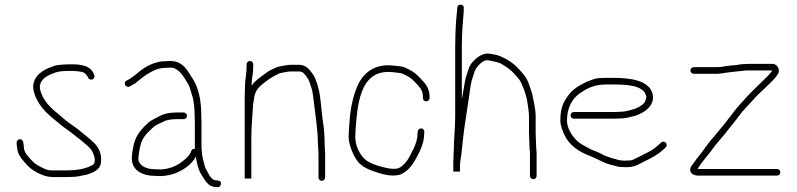

<svg xmlns="http://www.w3.org/2000/svg" viewBox="-20 -745 3357 809"><path d="M377 -430 373 -438C360.6 -465.3 326.1 -474 287 -474H268C255.2 -474 236.5 -472.3 225 -471C209.7 -469.6 199.3 -463 186 -459C148.6 -444 108.5 -411.4 123 -357C137.1 -307.6 169.9 -272.9 206 -244C224.4 -228.2 242.9 -212.4 263 -199C284.1 -184.4 304.5 -165.9 324 -152C337.7 -138.3 354.1 -129 365.5 -112.5C372.7 -102 388.9 -64.5 372 -51C342.9 -33.5 304.1 -27 258 -27H204C185.1 -27 179.6 -28.2 163 -36C145.3 -44.8 129.3 -52.1 118 -65C104.2 -78.8 84.6 -97.3 81 -119C79.3 -135.8 80.5 -161.1 62 -158C43.7 -155 51.2 -133.3 53 -117C54.7 -98.3 66.3 -80.8 78 -68C91.5 -51.8 103.3 -37.9 121 -27C143.4 -13.2 170.5 1 204 1H258C281.8 1 305.7 0.3 325 -5L345 -9C370.1 -16.5 401.7 -28.6 405 -58C410.9 -99 393.7 -127.4 373 -146C357.3 -161.7 341.5 -172.6 325 -187C303.2 -206.4 275.2 -222.3 252 -242L224 -266C193.1 -290.3 161.6 -321.4 150 -364C140.5 -395.6 163.8 -416.9 182 -426L196 -433C202.7 -435 209 -437.3 215 -440C229.1 -444.7 249.3 -446 268 -446H287C301.5 -446 312.3 -444.5 325 -442C339.1 -438.5 346.3 -428.3 352 -417C360.2 -400.7 384.8 -413 377 -430Z M754 -271H727C698.2 -271 673.7 -267.2 655 -257C639.4 -248.3 618.1 -240.1 605 -228C579 -204.3 555.3 -179.5 545 -141C541.2 -126.8 533 -86.4 536 -70C539.7 -25.6 582.5 -4 631 -4C639.7 -3.3 649 -3 659 -3C678.7 -4.3 698.2 -7.6 714.5 -13.5C750.2 -26.3 788.4 -51.7 805 -85L807 -73C810.7 -54.7 815.2 -34.5 823 -19L831 -5C844.2 14.9 857.4 43 890 43L897 44C913.6 44 917.2 16 899 16L892 15C877.8 15 869.1 4.1 863 -5C856.4 -18.3 848 -29 843 -44L839 -60C831.7 -81.9 829 -108.9 829 -136V-233C829 -242.3 828.7 -251.7 828 -261C828 -318.3 817.5 -373.1 794 -410C771.6 -443.6 753.4 -488 698 -488C689.3 -488 681 -487.7 673 -487C665 -487 656.7 -486 648 -484C605.6 -474.9 575.3 -451.2 547 -427L533 -417C527.7 -412.8 520 -408.5 513 -405C496.7 -396.8 510 -371.8 527 -381C534.7 -385.4 542.3 -389.2 550 -394C568.9 -409.8 592.4 -429.7 615 -441L633 -450C645.2 -454.9 659.8 -459 675 -459C682.3 -459.7 690 -460 698 -460C704 -460 708.3 -459.7 711 -459C740.5 -447.2 754.2 -421.3 770 -395C777.9 -384.5 783.1 -365.3 787 -351L793 -331C797.3 -309.4 800 -286.5 800 -261C800.7 -251.7 801 -242.3 801 -233V-117C793.7 -119 788.7 -116.3 786 -109L781 -98C778.3 -92.7 774.3 -87.3 769 -82C739.6 -55.5 711.3 -35 659 -31C649 -31 640 -31.3 632 -32C599.9 -32 567 -44.7 563 -73C563 -87.8 568.5 -121.6 572 -133C579.8 -166.7 601.8 -187 624 -207C634.2 -218.5 654.6 -225.3 668 -232C681.8 -240.6 704.9 -243 727 -243H754C761.1 -243 768 -249.6 768 -257C768 -264.4 761.1 -271 754 -271Z M1019 -474V-463C1019 -430.9 1012 -411.1 1012 -375C1011.3 -361.7 1011 -348 1011 -334V6C1011 8 1015.7 8.3 1025 7C1034.3 8.3 1039 8 1039 6V-163C1039 -189.3 1040.4 -223.3 1042.5 -246C1045 -273 1045.2 -303.8 1050 -328C1054.7 -370 1077.8 -384.3 1104 -404.5C1120.8 -417.5 1137.4 -426.2 1157 -436C1171 -438.8 1191.4 -444 1208 -444H1240C1258.5 -444 1265.8 -429.6 1275 -417C1283.8 -404.5 1284.4 -397.7 1289 -384L1295 -366C1297.5 -352.4 1299.6 -338.9 1301 -326C1305.2 -288.4 1311.5 -248.4 1315 -211.5L1317 -190.5C1318.3 -176.8 1319 -167.4 1319 -153C1319.7 -147.7 1320 -141.7 1320 -135C1320 -123.1 1322 -107.5 1322 -96V3C1322 10.1 1328.6 17 1336 17C1343.4 17 1350 10.1 1350 3V-96C1350 -107.2 1348 -122.9 1348 -135C1348 -169.5 1345.4 -203.3 1340.5 -234.5C1333.3 -280.2 1333 -328.2 1322 -372L1316 -394C1308.3 -409.5 1309.4 -417 1298 -433C1284.1 -451.5 1270.1 -472 1240 -472H1208C1200.7 -472 1193 -471.3 1185 -470C1174.5 -467.7 1156.1 -465.9 1147 -462C1134.8 -456.8 1118.9 -449.6 1107 -442C1084.3 -424.3 1056.2 -408.3 1040 -384C1040 -416.4 1047 -432.6 1047 -463V-474C1047 -481.9 1040.9 -488 1033 -488C1025.1 -488 1019 -481.9 1019 -474Z M1790 -332V-338C1790 -354.8 1785 -373 1777 -384C1773 -391.3 1766 -400 1756 -410C1737.2 -430.2 1726.3 -440.9 1702 -453C1689.3 -458.4 1681.8 -464.8 1663 -466C1646.6 -467.3 1631.5 -470 1616 -470C1548.5 -470 1506.6 -431 1486 -383C1470.6 -347.1 1460.4 -306.1 1455 -260C1453.1 -228.5 1449 -199.5 1449 -167C1449 -157 1450.7 -146.3 1454 -135C1461.7 -106.2 1475.3 -78.1 1492 -59C1506.6 -44.4 1526.9 -32.9 1548 -25.5C1578.8 -14.7 1628 3.3 1668 -10C1702.9 -25.5 1722.2 -55.3 1739 -89L1748 -106C1756.9 -126.1 1767 -150.6 1767 -179L1768 -189C1768 -196.6 1762 -204 1754.5 -204C1747 -204 1740 -197.7 1740 -190L1739 -180C1739 -155.7 1730.4 -136.2 1723 -119L1714 -102C1706.4 -85 1694.3 -63.1 1681 -52C1672.9 -43.9 1661.3 -34 1646 -34C1642 -33.3 1637.7 -33.3 1633 -34C1628.3 -34 1623.3 -34.5 1618 -35.5C1582.2 -42.2 1551.1 -51.7 1525 -68C1500.1 -85.8 1477 -126 1477 -168C1477 -176.7 1477.3 -185.7 1478 -195C1485.9 -305.7 1496.8 -442 1616 -442C1632.2 -442 1644.7 -439.2 1660 -438C1675.5 -436.6 1679.6 -432.4 1690 -428C1711.3 -417.3 1718.6 -409.7 1736 -391C1750.2 -374.5 1762 -364.3 1762 -338V-332C1762 -324.1 1768.1 -318 1776 -318C1783.9 -318 1790 -324.1 1790 -332Z M1907 -713 1906 -701C1904.2 -679.5 1902.2 -669.6 1901 -645C1899.5 -614.2 1898 -584.7 1898 -551V-256C1898 -206.3 1892 -155.4 1892 -110C1891.3 -104.7 1891 -97 1891 -87C1890.3 -76.3 1890 -67.7 1890 -61V-22H1918V-41C1918 -57 1921 -77.9 1924 -95C1929.3 -140 1933.6 -192.7 1941 -235C1945 -258.1 1953.9 -326 1958 -348C1961.3 -374.5 1964.4 -400.6 1973 -422C1976.9 -433.7 1980.1 -449.4 1987 -458C1995 -469.1 2017 -495 2037 -491C2054.8 -487 2074 -484.4 2089 -478C2111.4 -465.2 2132.9 -450.8 2149 -432C2158.1 -421.6 2168.1 -411.8 2175 -398C2187.2 -373.7 2199.3 -338.9 2203 -309C2205 -292.6 2209 -272.1 2209 -254V-186C2209 -172 2211 -143.4 2211 -129C2211 -121 2211.7 -113.3 2213 -106V-4C2213 3.7 2220 10 2227.5 10C2235 10 2241 3.7 2241 -4V-90C2242.3 -101.9 2239 -116.1 2239 -129C2239 -143.3 2237 -172 2237 -186V-254C2237 -289.6 2227.4 -321.4 2222 -351C2217.7 -366.8 2206.5 -397.9 2200 -411C2191.3 -427.1 2181 -437.4 2170 -450C2146.3 -476.6 2116.7 -497.7 2080 -511C2066.7 -515.9 2056.2 -515.8 2042 -519C2019.3 -522.5 1995 -507 1982 -495C1967.9 -479.6 1960 -473.9 1954 -453C1949.9 -438 1942.6 -422.4 1940 -407C1935.3 -378.5 1931.4 -356.8 1926 -326V-552C1926 -602.7 1930.4 -655.3 1934 -699V-711C1934.7 -715 1933.7 -718.3 1931 -721C1923.1 -728.9 1907 -725.7 1907 -713Z M2398 -245H2571C2579 -245 2587.3 -245.3 2596 -246C2619.3 -246 2640.1 -253.8 2659 -258C2695.8 -270.3 2742.9 -301.1 2729 -352C2712.5 -407.2 2636 -417 2561 -417H2533C2522.3 -417 2512 -416.7 2502 -416C2481 -413.4 2468.2 -405.7 2451 -400C2416 -382.5 2390.2 -367.8 2369 -335C2349.3 -307.7 2341 -280.1 2341 -236C2341 -216.8 2350.9 -192.3 2358 -177C2378.5 -133 2419.1 -105 2466 -88C2486.7 -79.7 2514 -65 2534 -57L2552 -51L2569 -47C2582.3 -42.6 2589.7 -41 2608 -41C2640.3 -38.7 2660.1 -46 2680 -57L2719 -77C2744.3 -89.6 2766.3 -105.3 2785 -124C2798.3 -137.3 2778.3 -157.3 2765 -144C2748.7 -127.7 2729.5 -112 2707 -102L2668 -82C2656.9 -77.6 2646.4 -69 2632 -69C2624.7 -68.3 2617 -68 2609 -68C2593.2 -69.3 2588 -69.5 2576 -74L2560 -78C2554 -80 2548.3 -82 2543 -84C2526.3 -88.2 2523.6 -92.2 2505 -101C2485.3 -110.8 2473.6 -112.2 2458 -122C2439.7 -132.2 2423.5 -139.5 2409.5 -153.5C2392 -171 2369 -202.4 2369 -237C2369 -292.9 2392.2 -331.5 2426 -354C2454.9 -373.2 2484.6 -389 2533 -389H2561C2617.2 -389 2689.5 -386.8 2702 -343C2706.5 -333.9 2698.6 -318.6 2695 -312C2684.6 -299.8 2666 -289.6 2650 -285C2633.3 -280.8 2616.1 -274 2594 -274C2586 -273.3 2578.3 -273 2571 -273H2398C2390.1 -273 2384 -266.9 2384 -259C2384 -251.1 2390.1 -245 2398 -245Z M2903 -434H2998C3005.3 -434 3013.3 -434.7 3022 -436C3054.1 -441.3 3089.6 -444.4 3122 -448H3234C3222.2 -431.5 3216 -424.9 3197 -407C3175.3 -385.3 3144.9 -357.5 3125 -335C3106.3 -313.8 3088.2 -296.1 3072 -274C3058.5 -255.1 3045.5 -240.9 3032 -222L3012 -198C2999.2 -182.9 2994 -175.8 2983 -163C2973.6 -153.6 2960.4 -134.8 2952 -124C2936.9 -101.4 2918.3 -81 2902.5 -58C2896.3 -48.9 2886.3 -40.6 2888.5 -26C2890.7 -11 2907.1 -5 2924 -5H3254C3261.9 -5 3268 -11.1 3268 -19C3268 -26.9 3261.9 -33 3254 -33H2919C2935.4 -60.3 2956 -82.6 2975 -107C2999 -142.9 3028.7 -170.5 3054 -206C3068.2 -224.4 3081.1 -237.6 3094 -257C3109.3 -278.4 3127.9 -295.5 3146 -316C3165.3 -339.4 3194.8 -366 3217 -387C3234.8 -404.8 3246.1 -414.6 3257 -432C3271 -451.6 3253.5 -476 3235 -476H3139C3133 -476 3126.7 -475.7 3120 -475C3104.7 -475 3098.1 -473.6 3084 -471L3060 -469C3052 -468.3 3045 -467.5 3039 -466.5L3018 -463C3010.7 -462.3 3004 -462 2998 -462H2903C2895.9 -462 2889 -455.4 2889 -448C2889 -440.6 2895.9 -434 2903 -434Z"/></svg>

Font: HoneyBee
Style: XLit
Weight: 200
Foundry: Cannot Into Space Fonts
Version: Version 0.89